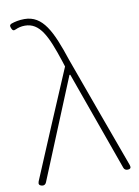

<svg xmlns="http://www.w3.org/2000/svg" viewBox="-90 -867 676 932"><g transform="rotate(-10 248.0 -401.0)"><path d="M135 -273 28 -19C23 -6 27 1 40 4C50 6 58 2 62 -8L265 -502H269L444 -13C447 -4 454 0 463 0C478 0 482 -7 477 -21L380 -287L276 -574C227 -722 187 -807 96 -807C70 -807 48 -802 31 -796C21 -791 21 -786 25 -775C30 -763 35 -759 47 -765C60 -771 75 -775 93 -775C166 -775 199 -705 242 -574L251 -546Z"/></g></svg>

Font: GenSenRounded2 TW EL
Style: Regular
Weight: 250
Version: Version 2.100;PS 2.1;hotconv 16.6.51;makeotf.lib2.5.65220 DE